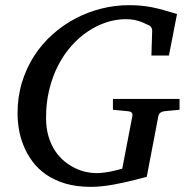

<svg xmlns="http://www.w3.org/2000/svg" viewBox="-20 -707 728 743"><path d="M618.2 -276.9Q608.4 -275.9 601.8 -271.7Q595.2 -267.6 592.8 -257.8L547.9 -22.9Q543 -21.5 530.8 -18.3Q518.6 -15.1 501.5 -10.7Q484.4 -6.3 463.6 -1.7Q442.9 2.9 420.4 7.1Q397.9 11.2 375.2 13.7Q352.5 16.1 332 16.1Q274.9 16.1 231.7 2.9Q188.5 -10.3 157 -32.5Q125.5 -54.7 104.5 -83.7Q83.5 -112.8 70.8 -144.5Q58.1 -176.3 53 -208Q47.9 -239.7 47.9 -268.1Q47.9 -332 64.9 -387.9Q82 -443.8 112.1 -490.5Q142.1 -537.1 182.9 -573.5Q223.6 -609.9 271.7 -635.3Q319.8 -660.6 372.6 -673.8Q425.3 -687 479 -687Q503.4 -687 524.7 -685.1Q545.9 -683.1 567.4 -679Q588.9 -674.8 612.5 -668.2Q636.2 -661.6 665 -652.8L633.8 -492.2H565.9L568.8 -584Q569.8 -595.2 564.5 -602.3Q559.1 -609.4 549.8 -611.8Q547.9 -612.3 541.5 -615.7Q535.2 -619.1 524.7 -623Q514.2 -627 499.5 -629.9Q484.9 -632.8 466.8 -632.8Q429.2 -632.8 391.8 -620.6Q354.5 -608.4 320.1 -585.4Q285.6 -562.5 256.1 -529.1Q226.6 -495.6 204.8 -453.4Q183.1 -411.1 170.7 -360.4Q158.2 -309.6 158.2 -252Q158.2 -211.4 167.5 -179.9Q176.8 -148.4 192.4 -124.5Q208 -100.6 228 -84Q248 -67.4 269.5 -56.9Q291 -46.4 312.5 -41.7Q334 -37.1 352.1 -37.1Q367.2 -37.1 382.6 -39.1Q397.9 -41 411.6 -43.9Q425.3 -46.9 436.3 -49.8Q447.3 -52.7 453.1 -54.2L492.2 -257.8Q493.7 -266.1 489.7 -271Q485.8 -275.9 472.2 -276.9L417 -282.2V-324.2H674.8V-282.2Z"/></svg>

Font: Charis SIL CyrE
Style: Italic
Weight: 400
Italic angle: -11°
Foundry: SIL International
Version: Version 5.000